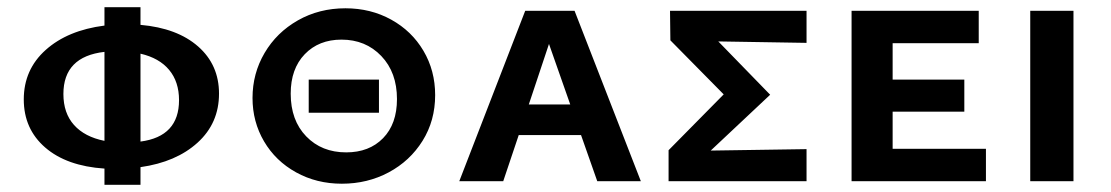

<svg xmlns="http://www.w3.org/2000/svg" viewBox="-20 -503 3085 533"><path d="M370 -39V10H270V-35Q165 -42 105.5 -93.5Q46 -145 46 -227Q46 -310 107 -364.5Q168 -419 270 -432V-483H370V-434Q472 -425 530 -374Q588 -323 588 -243Q588 -161 528.5 -107Q469 -53 370 -39ZM270 -112V-359Q156 -346 156 -242Q156 -189 185.5 -156Q215 -123 270 -112ZM477 -225Q477 -276 449.5 -309Q422 -342 370 -354V-110Q477 -124 477 -225Z M681 -231Q681 -299 714.5 -356Q748 -413 807 -446.5Q866 -480 939 -480Q1009 -480 1066 -448.5Q1123 -417 1155.5 -362Q1188 -307 1188 -239Q1188 -168 1153 -112Q1118 -56 1059 -24.5Q1000 7 929 7Q859 7 802 -24.5Q745 -56 713 -110.5Q681 -165 681 -231ZM1082 -228Q1082 -302 1038.5 -347.5Q995 -393 928 -393Q865 -393 826 -352.5Q787 -312 787 -243Q787 -169 830 -124.5Q873 -80 941 -80Q1005 -80 1043.5 -119.5Q1082 -159 1082 -228ZM837 -282H1032V-190H837Z M1593 -128H1420L1377 0H1255L1438 -473H1575L1759 0H1638ZM1563 -213 1504 -381 1448 -213Z M2219 -384 1974 -388 2118 -240 1953 -85 2219 -89V0H1836V-86L1989 -241L1841 -391L1840 -473H2219Z M2717 -90V0H2344V-473H2697V-383H2458V-282H2657V-193H2458V-90Z M2840 -473H2960V0H2840Z"/></svg>

Font: Ysabeau SC
Style: Bold
Weight: 700
Designer: Christian Thalmann (Catharsis Fonts)
Version: Version 0.003